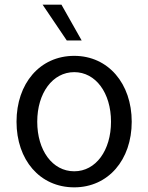

<svg xmlns="http://www.w3.org/2000/svg" viewBox="-20 -794 636 825"><path d="M299 11C445 11 546 -107 546 -271C546 -435 445 -554 299 -554C151 -554 51 -435 51 -271C51 -107 151 11 299 11ZM140 -271C140 -394 206 -484 299 -484C391 -484 457 -395 457 -271C457 -148 392 -58 299 -58C205 -58 140 -148 140 -271ZM163 -774 267 -620H331L244 -774Z"/></svg>

Font: Wafeq
Style: Regular
Weight: 400
Designer: Rasmus Andersson & Azza Alameddine
Foundry: Google & TypeTogether
Version: Version 3.000;FEAKit 1.0